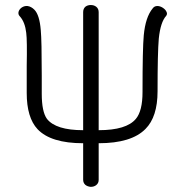

<svg xmlns="http://www.w3.org/2000/svg" viewBox="-20 -723 728 761"><path d="M58.6 -658.2Q79.1 -635.7 84 -592.8Q87.9 -562.5 85.9 -461.9V-354.5Q85.9 -256.8 128.9 -210.9Q181.6 -155.3 309.6 -155.3V-10.7Q309.6 2 318.4 9.8Q327.1 16.6 339.8 17.6Q352.5 17.6 361.3 10.7Q371.1 2.9 371.1 -9.8V-155.3Q501 -155.3 556.6 -211.9Q604.5 -259.8 604.5 -361.3Q604.5 -514.6 609.4 -570.3Q616.2 -635.7 638.7 -660.2Q644.5 -668 639.6 -676.8Q635.7 -685.5 625 -692.4Q614.3 -699.2 603.5 -699.2Q591.8 -699.2 585 -689.5Q556.6 -655.3 549.8 -583Q544.9 -530.3 544.9 -358.4Q544.9 -283.2 518.6 -252Q481.4 -207 371.1 -207V-674.8Q371.1 -688.5 361.3 -696.3Q352.5 -703.1 339.8 -703.1Q327.1 -703.1 318.4 -696.3Q309.6 -688.5 309.6 -674.8V-207Q201.2 -207 166 -252Q145.5 -280.3 145.5 -351.6V-423.8Q145.5 -562.5 141.6 -603.5Q136.7 -664.1 116.2 -684.6Q103.5 -697.3 88.9 -699.2Q77.1 -700.2 66.4 -693.4Q56.6 -686.5 53.7 -676.8Q50.8 -666 58.6 -658.2Z"/></svg>

Font: Gulim
Style: Regular
Weight: 400
Version: Version 2.21